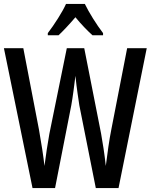

<svg xmlns="http://www.w3.org/2000/svg" viewBox="-21 -960 769 980"><path d="M728 -714 584 0H468L384 -422Q381 -443 375 -483Q369 -523 364 -573Q360 -540 354.5 -498.5Q349 -457 343 -423L260 0H145L-1 -714H98L178 -298Q187 -248 194.5 -198.5Q202 -149 206 -113Q211 -154 218 -198.5Q225 -243 231 -277L320 -714H409L495 -278Q501 -244 507.5 -202Q514 -160 519 -113Q525 -161 532 -209.5Q539 -258 547 -298L628 -714ZM412 -940Q428 -907 453.5 -866Q479 -825 505 -791V-780H451Q431 -798 408.5 -821.5Q386 -845 364 -872Q341 -845 318 -820.5Q295 -796 278 -780H223V-791Q249 -825 275.5 -867Q302 -909 316 -940Z"/></svg>

Font: Noto Sans Telugu ExtraCondensed Medium
Style: Regular
Weight: 500
Width: 2
Designer: Jelle Bosma - Monotype Design Team
Foundry: Monotype Imaging Inc.
Version: Version 2.005; ttfautohint (v1.8.4.7-5d5b)